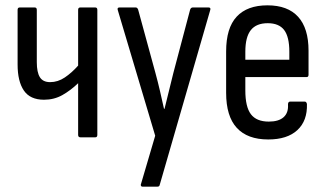

<svg xmlns="http://www.w3.org/2000/svg" viewBox="-20 -515 1223 720"><path d="M282 0Q273 0 273 -9V-203Q245 -176 214 -158.5Q183 -141 145 -141Q93 -141 69.5 -175.5Q46 -210 46 -273V-478Q46 -487 54 -487H110Q118 -487 118 -478V-282Q118 -244 129.5 -225.5Q141 -207 168 -207Q197 -207 223 -224.5Q249 -242 273 -269V-478Q273 -487 281 -487H337Q345 -487 345 -478V-9Q345 0 337 0Z M514 185Q510 185 508.5 181.5Q507 178 509 174L562 -6L422 -476Q418 -487 428 -487H489Q495 -487 498 -479L563 -241Q572 -208 580 -173.5Q588 -139 595 -107H597Q605 -139 613.5 -174Q622 -209 630 -241L693 -479Q696 -487 703 -487H762Q772 -487 768 -476L579 178Q578 185 570 185Z M986 8Q908 8 868 -35.5Q828 -79 828 -167V-322Q828 -410 867.5 -452.5Q907 -495 983 -495Q1059 -495 1098 -452Q1137 -409 1137 -325V-235Q1137 -226 1130 -226H900V-176Q900 -114 921 -86.5Q942 -59 988 -59Q1025 -59 1043.5 -75.5Q1062 -92 1060 -123Q1060 -134 1068 -134H1123Q1129 -134 1131 -125Q1133 -62 1095 -27Q1057 8 986 8ZM900 -291H1065V-321Q1065 -377 1045.5 -402.5Q1026 -428 984 -428Q941 -428 920.5 -402Q900 -376 900 -321Z"/></svg>

Font: Sofia Sans Condensed
Style: Regular
Weight: 400
Designer: Botio Nikoltchev, Ani Petrova
Foundry: lettersoup
Version: Version 4.100